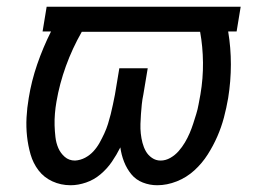

<svg xmlns="http://www.w3.org/2000/svg" viewBox="-20 -540 790 568"><path d="M189 8Q160 8 135 -3.5Q110 -15 94 -36Q78 -57 70.5 -83Q63 -109 60 -136.5Q57 -164 58.5 -192.5Q60 -221 65 -250Q73 -300 90 -349.5Q107 -399 131 -447H106L118 -520H692L680 -447H655Q663 -399 663 -349.5Q663 -300 655 -250Q650 -221 642.5 -192.5Q635 -164 623 -136.5Q611 -109 594.5 -83Q578 -57 555 -36Q532 -15 503 -3.5Q474 8 445 8Q423 8 402.5 0Q382 -8 368.5 -24.5Q355 -41 347 -61.5Q339 -82 336 -104Q325 -82 311 -61.5Q297 -41 277.5 -24.5Q258 -8 234.5 0Q211 8 189 8ZM202 -65Q218 -66 232 -73.5Q246 -81 256.5 -92.5Q267 -104 274.5 -117.5Q282 -131 288.5 -145Q295 -159 299.5 -173.5Q304 -188 307.5 -202Q311 -216 314 -230.5Q317 -245 320 -260L333 -338H417L404 -260Q401 -246 399.5 -231.5Q398 -217 397 -202.5Q396 -188 395.5 -173.5Q395 -159 396.5 -145Q398 -131 401.5 -117.5Q405 -104 411.5 -92.5Q418 -81 429.5 -73Q441 -65 455 -65Q470 -65 484 -73Q498 -81 508.5 -93Q519 -105 527 -118.5Q535 -132 541 -146Q547 -160 551.5 -174Q556 -188 560.5 -202.5Q565 -217 567.5 -231.5Q570 -246 573 -261Q581 -308 580.5 -355Q580 -402 572 -446H222Q194 -397 175 -344.5Q156 -292 147 -239Q144 -222 142.5 -204Q141 -186 141.5 -169Q142 -152 144 -134.5Q146 -117 152.5 -102Q159 -87 171.5 -76Q184 -65 202 -65Z"/></svg>

Font: Iosevka Etoile
Style: Italic
Weight: 400
Italic angle: -9°
Designer: Belleve Invis
Foundry: Belleve Invis
Version: Version 22.1.2; ttfautohint (v1.8.4)